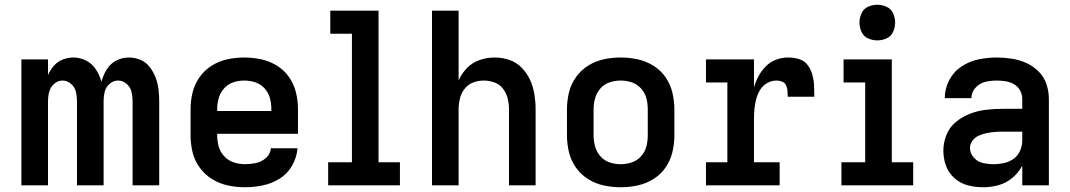

<svg xmlns="http://www.w3.org/2000/svg" viewBox="-20 -780 4504 808"><path d="M70 0H182V-354Q182 -374 187 -393.5Q192 -413 207.5 -427Q223 -441 243 -441Q263 -441 279 -427Q295 -413 299.5 -393.5Q304 -374 304 -354V0H416V-354Q416 -374 420.5 -393.5Q425 -413 441 -427Q457 -441 477 -441Q497 -441 513 -427Q529 -413 533.5 -393.5Q538 -374 538 -354V0H650V-354Q650 -379 647 -404Q644 -429 635 -453Q626 -477 610.5 -497.5Q595 -518 571.5 -528Q548 -538 522 -538Q494 -538 469 -525Q444 -512 429 -487.5Q414 -463 407 -436Q399 -464 383.5 -488Q368 -512 342.5 -525Q317 -538 289 -538Q266 -538 244 -529.5Q222 -521 206.5 -503Q191 -485 182 -464V-530H70Z M1011 8Q1049 8 1087 0Q1125 -8 1157.5 -28.5Q1190 -49 1209.5 -83.5Q1229 -118 1232 -156H1120Q1118 -132 1099.5 -115.5Q1081 -99 1057.5 -94Q1034 -89 1011 -89Q987 -89 964 -96.5Q941 -104 924 -122Q907 -140 900.5 -163Q894 -186 894 -210V-217H1234V-320Q1234 -356 1225.5 -391Q1217 -426 1196.5 -455.5Q1176 -485 1145 -504Q1114 -523 1079 -530.5Q1044 -538 1008 -538Q972 -538 937 -530.5Q902 -523 871.5 -504Q841 -485 820 -455.5Q799 -426 790.5 -391Q782 -356 782 -320V-210Q782 -174 790.5 -139Q799 -104 820.5 -74.5Q842 -45 873 -26Q904 -7 939.5 0.5Q975 8 1011 8ZM1122 -313H894V-320Q894 -344 900.5 -367Q907 -390 923 -408Q939 -426 961.5 -433.5Q984 -441 1008 -441Q1032 -441 1054.5 -433.5Q1077 -426 1093.5 -408Q1110 -390 1116 -367Q1122 -344 1122 -320Z M1361 0H1663V-97H1573V-735H1370V-638H1461V-97H1361Z M1798 0H1910V-320Q1910 -343 1915.5 -365.5Q1921 -388 1935.5 -406.5Q1950 -425 1971.5 -433Q1993 -441 2016 -441Q2039 -441 2061 -433Q2083 -425 2097 -406.5Q2111 -388 2116.5 -365.5Q2122 -343 2122 -320V0H2234V-320Q2234 -352 2229 -383Q2224 -414 2211 -443Q2198 -472 2175.5 -495Q2153 -518 2123 -528Q2093 -538 2061 -538Q2029 -538 1998.5 -527.5Q1968 -517 1945.5 -494Q1923 -471 1910 -442V-735H1798Z M2592 8Q2628 8 2663 0.5Q2698 -7 2729 -26Q2760 -45 2780.5 -74.5Q2801 -104 2809.5 -139Q2818 -174 2818 -210V-320Q2818 -356 2809.5 -391Q2801 -426 2780.5 -455.5Q2760 -485 2729 -504Q2698 -523 2663 -530.5Q2628 -538 2592 -538Q2556 -538 2521 -530.5Q2486 -523 2455.5 -504Q2425 -485 2404 -455.5Q2383 -426 2374.5 -391Q2366 -356 2366 -320V-210Q2366 -174 2374.5 -139Q2383 -104 2404 -74.5Q2425 -45 2455.5 -26Q2486 -7 2521 0.5Q2556 8 2592 8ZM2592 -89Q2568 -89 2545.5 -96.5Q2523 -104 2507 -122Q2491 -140 2484.5 -163Q2478 -186 2478 -210V-320Q2478 -344 2484.5 -367Q2491 -390 2507 -408Q2523 -426 2545.5 -433.5Q2568 -441 2592 -441Q2616 -441 2638.5 -433.5Q2661 -426 2677.5 -408Q2694 -390 2700 -367Q2706 -344 2706 -320V-210Q2706 -186 2700 -163Q2694 -140 2677.5 -122Q2661 -104 2638.5 -96.5Q2616 -89 2592 -89Z M2951 0H3261V-97H3153V-281Q3153 -302 3155 -322.5Q3157 -343 3162.5 -363.5Q3168 -384 3179 -402Q3190 -420 3208.5 -430.5Q3227 -441 3248 -441Q3260 -441 3271.5 -436.5Q3283 -432 3288 -421Q3293 -410 3294 -397.5Q3295 -385 3295 -373H3407Q3407 -396 3406 -419Q3405 -442 3399 -464.5Q3393 -487 3379 -506Q3365 -525 3342.5 -531.5Q3320 -538 3297 -538Q3271 -538 3246.5 -529Q3222 -520 3203.5 -501.5Q3185 -483 3172.5 -460Q3160 -437 3153 -412V-530H2951V-433H3041V-97H2951Z M3521 0H3823V-97H3733V-530H3530V-433H3621V-97H3521ZM3672 -610Q3692 -610 3711 -618.5Q3730 -627 3738.5 -646Q3747 -665 3747 -685Q3747 -705 3738.5 -724Q3730 -743 3711 -751.5Q3692 -760 3672 -760Q3652 -760 3633 -751.5Q3614 -743 3605.5 -724Q3597 -705 3597 -685Q3597 -665 3605.5 -646Q3614 -627 3633 -618.5Q3652 -610 3672 -610Z M4118 8Q4151 8 4183 -1Q4215 -10 4241 -32Q4267 -54 4282 -83V0H4394V-363Q4394 -395 4384 -425.5Q4374 -456 4351 -479Q4328 -502 4299 -515Q4270 -528 4238 -533Q4206 -538 4175 -538Q4136 -538 4097.5 -530Q4059 -522 4026 -500Q3993 -478 3974.5 -442.5Q3956 -407 3956 -368V-367H4068Q4068 -367 4068 -367Q4068 -367 4068 -367Q4068 -392 4085.5 -411Q4103 -430 4126.5 -435.5Q4150 -441 4175 -441Q4193 -441 4212 -438Q4231 -435 4247.5 -425.5Q4264 -416 4273 -399Q4282 -382 4282 -363V-322H4198Q4164 -322 4129.5 -318Q4095 -314 4062.5 -301.5Q4030 -289 4003 -267Q3976 -245 3963 -212.5Q3950 -180 3950 -146Q3950 -113 3961 -82.5Q3972 -52 3997 -30Q4022 -8 4053.5 0Q4085 8 4117 8ZM4162 -89Q4139 -89 4116.5 -94Q4094 -99 4078 -117Q4062 -135 4062 -157Q4062 -174 4072.5 -188Q4083 -202 4098.5 -209Q4114 -216 4130.5 -219.5Q4147 -223 4164 -224.5Q4181 -226 4198 -226H4282V-189Q4282 -167 4273 -146Q4264 -125 4246 -112Q4228 -99 4206 -94Q4184 -89 4162 -89Z"/></svg>

Font: Iosevka Sparkle Semibold
Style: Regular
Weight: 600
Designer: Belleve Invis
Foundry: Belleve Invis
Version: Version 4.5.0; ttfautohint (v1.8.3)